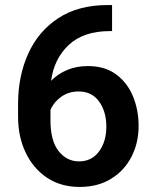

<svg xmlns="http://www.w3.org/2000/svg" viewBox="-20 -737 611 767"><path d="M410.2 -716.8H427.7V-612.8H419.4Q313.5 -612.8 254.6 -557.4Q195.8 -502 184.1 -414.1Q210.4 -441.4 247.8 -457.3Q285.2 -473.1 331.1 -473.1Q398.9 -473.1 443.8 -439.9Q488.8 -406.7 511.2 -352.3Q533.7 -297.9 533.7 -233.9Q533.7 -165.5 504.9 -110.1Q476.1 -54.7 423.3 -22.5Q370.6 9.8 298.3 9.8Q222.7 9.8 167.5 -27.3Q112.3 -64.5 82.3 -127.9Q52.2 -191.4 52.2 -270V-321.8Q52.2 -433.1 92.8 -522.7Q133.3 -612.3 213.1 -664.6Q293 -716.8 410.2 -716.8ZM181.6 -255.9Q181.6 -174.8 214.1 -133.5Q246.6 -92.3 295.9 -92.3Q346.2 -92.3 375.5 -131.8Q404.8 -171.4 404.8 -231.4Q404.8 -291 376 -331.3Q347.2 -371.6 293.9 -371.6Q253.9 -371.6 224.1 -350.1Q194.3 -328.6 181.6 -297.9Z"/></svg>

Font: Vazirmatn RD UI SemiBold
Style: Regular
Weight: 600
Designer: Saber Rastikerdar
Foundry: Saber Rastikerdar
Version: Version 33.003